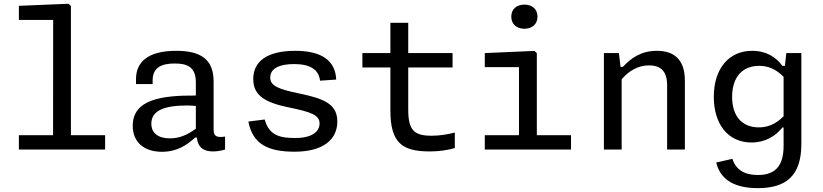

<svg xmlns="http://www.w3.org/2000/svg" viewBox="-20 -796 4380 1022"><path d="M80.5 0H539.5V-76.5H357.5V-764.5L345 -776L80.5 -765V-690H263L262.5 -76.5H80.5Z M918 -525.5C764.5 -525.5 704 -463.5 704 -375.5V-348.5H792.5V-370.5C793.5 -439 843 -457.5 908 -458C976 -458.5 1022.5 -440 1022.5 -357.5V-287.5C848 -288.5 686.5 -270 686.5 -126.5C686.5 -39 747 12 842 12C925 12 977.5 -26.5 1019 -64H1028C1031.5 -23 1052 10 1114 10C1133 10 1154.5 7 1178 0V-69C1131 -62 1117 -71.5 1117 -108.5V-363C1117 -484 1043.5 -525.5 918 -525.5ZM785.5 -138C785.5 -208.5 857 -234.5 975 -234.5C990 -234.5 1006.5 -233.5 1022.5 -232V-111C980.5 -80.5 938.5 -59.5 884.5 -59.5C822.5 -59.5 785.5 -87 785.5 -138Z M1552 -525.5C1397.5 -525.5 1328 -466.5 1328 -375C1328 -287 1392.5 -250 1516 -224.5C1638 -199.5 1681 -183.5 1681 -138.5C1681 -98 1644.5 -61.5 1552.5 -61.5C1478.5 -61.5 1413 -70 1389 -160L1302 -149C1325 -29 1406 11.5 1548 11.5C1699 11.5 1775.5 -52.5 1775.5 -149C1775.5 -238.5 1711.5 -270 1574.5 -298C1460 -321.5 1418.5 -339.5 1418.5 -383.5C1418.5 -432 1467.5 -455 1545.5 -455C1632 -455 1677 -425 1683.5 -366.5L1769.5 -372.5C1765.5 -476.5 1687.5 -525.5 1552 -525.5Z M2269.5 10C2316 10 2363 3.5 2401 -8V-90.5C2362 -80.5 2320.5 -73.5 2277.5 -73.5C2186 -73.5 2153 -101 2153 -212.5V-437H2389V-513.5H2153V-674.5H2058V-513.5H1909V-437H2058V-208C2058 -35 2121 10.5 2269.5 10Z M2560.5 0H3019.5V-76.5H2837.5V-513L2825 -525L2560.5 -513.5V-438.5H2742.5V-76.5H2560.5ZM2771.5 -643C2812.5 -643 2841 -667.5 2841 -707.5C2841 -747.5 2812.5 -771.5 2771.5 -771.5C2730 -771.5 2701.5 -747.5 2701.5 -707.5C2701.5 -667.5 2730 -643 2771.5 -643Z M3625.5 0V-367.5C3625.5 -479 3568 -525.5 3476.5 -525.5C3389.5 -525.5 3336 -483.5 3295.5 -440H3283L3274.5 -513.5H3194.5V0H3289V-374C3327.5 -418.5 3375.5 -448 3435.5 -448C3487.5 -448 3531 -426 3531 -342.5V0Z M3779.5 -280.5C3779.5 -135.5 3855 -37.5 3980 -37.5C4054.5 -37.5 4108 -72 4145 -117.5H4151V-19C4151 101.5 4093 135.5 4014 135.5C3943.5 135.5 3897.5 108.5 3878.5 49.5L3792.5 69C3811 147.5 3872.5 205.5 4014 205.5C4164 205.5 4245.5 139.5 4245.5 -29V-513.5H4165.5L4158 -445.5H4144.5C4111.5 -491 4059.5 -525.5 3984 -525.5C3859 -525.5 3779.5 -430 3779.5 -280.5ZM3877 -280.5C3877 -385 3931 -445.5 4021 -445.5C4066 -445.5 4109 -430 4151 -387V-177C4108 -134 4065.5 -118 4019.5 -118C3928 -118 3877 -179.5 3877 -280.5Z"/></svg>

Font: Monaspace Neon
Style: Regular
Weight: 400
Designer: Riley Cran & the Lettermatic Team
Foundry: Lettermatic
Version: Version 1.200 (Monaspace Neon)